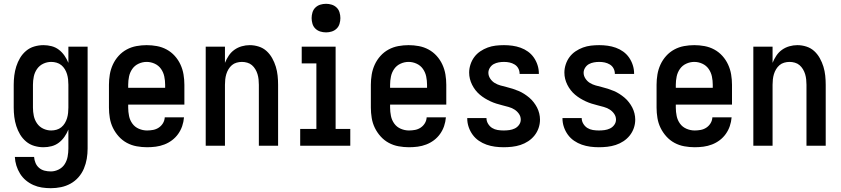

<svg xmlns="http://www.w3.org/2000/svg" viewBox="-20 -765 4415 1008"><path d="M247 223Q223 223 200 219.5Q177 216 155.5 206.5Q134 197 116 182Q98 167 85.5 147Q73 127 66 104.5Q59 82 58 59H159Q160 75 166.5 90.5Q173 106 185.5 116.5Q198 127 214 131Q230 135 247 135Q268 135 288 125Q308 115 319.5 97Q331 79 335 57.5Q339 36 339 15V-85Q331 -65 318.5 -47Q306 -29 289 -16Q272 -3 251 2.5Q230 8 208 8Q184 8 160 1Q136 -6 117 -22Q98 -38 85.5 -59Q73 -80 65.5 -103.5Q58 -127 55 -151.5Q52 -176 52 -200V-320Q52 -344 55 -368.5Q58 -393 65.5 -416.5Q73 -440 85.5 -461Q98 -482 117 -498Q136 -514 160 -521Q184 -528 208 -528Q230 -528 251 -522.5Q272 -517 289 -504Q306 -491 318.5 -473Q331 -455 339 -435V-520H440V15Q440 42 435.5 68.5Q431 95 420.5 120Q410 145 392 165.5Q374 186 350.5 199Q327 212 300.5 217.5Q274 223 247 223ZM249 -80Q263 -80 277 -84Q291 -88 302 -97Q313 -106 320.5 -118.5Q328 -131 332 -144.5Q336 -158 337.5 -172Q339 -186 339 -200V-320Q339 -334 337.5 -348Q336 -362 332 -375.5Q328 -389 320.5 -401.5Q313 -414 302 -423Q291 -432 277 -436Q263 -440 249 -440Q227 -440 207 -430.5Q187 -421 174.5 -403Q162 -385 157.5 -363.5Q153 -342 153 -320V-200Q153 -178 157.5 -156.5Q162 -135 174.5 -117Q187 -99 207 -89.5Q227 -80 249 -80Z M752 8Q725 8 697.5 3Q670 -2 646 -15Q622 -28 603.5 -48.5Q585 -69 573 -93.5Q561 -118 556.5 -145.5Q552 -173 552 -200V-320Q552 -347 556.5 -374Q561 -401 572.5 -426Q584 -451 602.5 -471.5Q621 -492 645 -505Q669 -518 696 -523Q723 -528 750 -528Q777 -528 804 -523Q831 -518 855 -505Q879 -492 897.5 -471.5Q916 -451 927.5 -426Q939 -401 943.5 -374Q948 -347 948 -320V-216H653V-200Q653 -178 657.5 -156Q662 -134 675 -116Q688 -98 709 -89Q730 -80 752 -80Q768 -80 784 -83Q800 -86 813.5 -95Q827 -104 835.5 -118Q844 -132 845 -149H946Q944 -125 936.5 -103Q929 -81 915.5 -62Q902 -43 883.5 -29Q865 -15 843 -6.5Q821 2 798 5Q775 8 752 8ZM847 -304V-320Q847 -342 842.5 -363.5Q838 -385 825.5 -403Q813 -421 792.5 -430.5Q772 -440 750 -440Q728 -440 707.5 -430.5Q687 -421 674.5 -403Q662 -385 657.5 -363.5Q653 -342 653 -320V-304Z M1060 0V-520H1161V-435Q1169 -455 1181 -473Q1193 -491 1210.5 -503.5Q1228 -516 1249 -522Q1270 -528 1291 -528Q1315 -528 1338.5 -520.5Q1362 -513 1379.5 -497Q1397 -481 1409 -459.5Q1421 -438 1428 -415Q1435 -392 1437.5 -368Q1440 -344 1440 -320V0H1339V-320Q1339 -334 1337.5 -348Q1336 -362 1332 -375.5Q1328 -389 1320.5 -401.5Q1313 -414 1302.5 -423Q1292 -432 1278 -436Q1264 -440 1250 -440Q1236 -440 1222 -436Q1208 -432 1197.5 -423Q1187 -414 1179.5 -401.5Q1172 -389 1168 -375.5Q1164 -362 1162.5 -348Q1161 -334 1161 -320V0Z M1556 0V-88H1641V-432H1564V-520H1742V-88H1819V0ZM1692 -595Q1676 -595 1661.5 -599.5Q1647 -604 1636 -614.5Q1625 -625 1620.5 -640Q1616 -655 1616 -670Q1616 -685 1620.5 -700Q1625 -715 1636 -725.5Q1647 -736 1661.5 -740.5Q1676 -745 1692 -745Q1707 -745 1721.5 -740.5Q1736 -736 1747 -725.5Q1758 -715 1762.5 -700Q1767 -685 1767 -670Q1767 -655 1762.5 -640Q1758 -625 1747 -614.5Q1736 -604 1721.5 -599.5Q1707 -595 1692 -595Z M2127 8Q2100 8 2072.5 3Q2045 -2 2021 -15Q1997 -28 1978.5 -48.5Q1960 -69 1948 -93.5Q1936 -118 1931.5 -145.5Q1927 -173 1927 -200V-320Q1927 -347 1931.5 -374Q1936 -401 1947.5 -426Q1959 -451 1977.5 -471.5Q1996 -492 2020 -505Q2044 -518 2071 -523Q2098 -528 2125 -528Q2152 -528 2179 -523Q2206 -518 2230 -505Q2254 -492 2272.5 -471.5Q2291 -451 2302.5 -426Q2314 -401 2318.5 -374Q2323 -347 2323 -320V-216H2028V-200Q2028 -178 2032.5 -156Q2037 -134 2050 -116Q2063 -98 2084 -89Q2105 -80 2127 -80Q2143 -80 2159 -83Q2175 -86 2188.5 -95Q2202 -104 2210.5 -118Q2219 -132 2220 -149H2321Q2319 -125 2311.5 -103Q2304 -81 2290.5 -62Q2277 -43 2258.5 -29Q2240 -15 2218 -6.5Q2196 2 2173 5Q2150 8 2127 8ZM2222 -304V-320Q2222 -342 2217.5 -363.5Q2213 -385 2200.5 -403Q2188 -421 2167.5 -430.5Q2147 -440 2125 -440Q2103 -440 2082.5 -430.5Q2062 -421 2049.5 -403Q2037 -385 2032.5 -363.5Q2028 -342 2028 -320V-304Z M2624 8Q2601 8 2578.5 5Q2556 2 2534.5 -5.5Q2513 -13 2494 -26Q2475 -39 2461.5 -57.5Q2448 -76 2440.5 -98Q2433 -120 2433 -143V-145H2534V-144Q2534 -129 2542.5 -115Q2551 -101 2564 -93Q2577 -85 2592.5 -82.5Q2608 -80 2624 -80Q2639 -80 2654 -82Q2669 -84 2682.5 -90.5Q2696 -97 2705 -109.5Q2714 -122 2714 -137Q2714 -154 2704 -168Q2694 -182 2680 -190.5Q2666 -199 2650 -203.5Q2634 -208 2618 -212Q2602 -216 2586 -221Q2570 -226 2555 -233Q2540 -240 2526 -248.5Q2512 -257 2499 -268Q2486 -279 2476 -292Q2466 -305 2458.5 -320Q2451 -335 2447 -351Q2443 -367 2443 -384Q2443 -405 2450 -426.5Q2457 -448 2470 -465.5Q2483 -483 2501.5 -495.5Q2520 -508 2540.5 -515.5Q2561 -523 2582.5 -525.5Q2604 -528 2626 -528Q2648 -528 2670 -525Q2692 -522 2713 -514.5Q2734 -507 2752 -494Q2770 -481 2782.5 -463Q2795 -445 2802 -423.5Q2809 -402 2809 -380V-377H2708V-378Q2708 -393 2701 -406Q2694 -419 2681.5 -426.5Q2669 -434 2655 -437Q2641 -440 2626 -440Q2612 -440 2598 -437.5Q2584 -435 2572 -428.5Q2560 -422 2552 -409.5Q2544 -397 2544 -383Q2544 -367 2553.5 -352.5Q2563 -338 2577 -329.5Q2591 -321 2607 -316.5Q2623 -312 2639.5 -308Q2656 -304 2671.5 -299Q2687 -294 2702.5 -287.5Q2718 -281 2732 -272Q2746 -263 2758.5 -252.5Q2771 -242 2781.5 -228.5Q2792 -215 2799.5 -200.5Q2807 -186 2811 -169.5Q2815 -153 2815 -137Q2815 -114 2807.5 -92.5Q2800 -71 2786 -53.5Q2772 -36 2753 -23.5Q2734 -11 2712.5 -4Q2691 3 2668.5 5.5Q2646 8 2624 8Z M3124 8Q3101 8 3078.5 5Q3056 2 3034.5 -5.5Q3013 -13 2994 -26Q2975 -39 2961.5 -57.5Q2948 -76 2940.5 -98Q2933 -120 2933 -143V-145H3034V-144Q3034 -129 3042.5 -115Q3051 -101 3064 -93Q3077 -85 3092.5 -82.5Q3108 -80 3124 -80Q3139 -80 3154 -82Q3169 -84 3182.5 -90.5Q3196 -97 3205 -109.5Q3214 -122 3214 -137Q3214 -154 3204 -168Q3194 -182 3180 -190.5Q3166 -199 3150 -203.5Q3134 -208 3118 -212Q3102 -216 3086 -221Q3070 -226 3055 -233Q3040 -240 3026 -248.5Q3012 -257 2999 -268Q2986 -279 2976 -292Q2966 -305 2958.5 -320Q2951 -335 2947 -351Q2943 -367 2943 -384Q2943 -405 2950 -426.5Q2957 -448 2970 -465.5Q2983 -483 3001.5 -495.5Q3020 -508 3040.5 -515.5Q3061 -523 3082.5 -525.5Q3104 -528 3126 -528Q3148 -528 3170 -525Q3192 -522 3213 -514.5Q3234 -507 3252 -494Q3270 -481 3282.5 -463Q3295 -445 3302 -423.5Q3309 -402 3309 -380V-377H3208V-378Q3208 -393 3201 -406Q3194 -419 3181.5 -426.5Q3169 -434 3155 -437Q3141 -440 3126 -440Q3112 -440 3098 -437.5Q3084 -435 3072 -428.5Q3060 -422 3052 -409.5Q3044 -397 3044 -383Q3044 -367 3053.5 -352.5Q3063 -338 3077 -329.5Q3091 -321 3107 -316.5Q3123 -312 3139.5 -308Q3156 -304 3171.5 -299Q3187 -294 3202.5 -287.5Q3218 -281 3232 -272Q3246 -263 3258.5 -252.5Q3271 -242 3281.5 -228.5Q3292 -215 3299.5 -200.5Q3307 -186 3311 -169.5Q3315 -153 3315 -137Q3315 -114 3307.5 -92.5Q3300 -71 3286 -53.5Q3272 -36 3253 -23.5Q3234 -11 3212.5 -4Q3191 3 3168.5 5.5Q3146 8 3124 8Z M3627 8Q3600 8 3572.5 3Q3545 -2 3521 -15Q3497 -28 3478.5 -48.5Q3460 -69 3448 -93.5Q3436 -118 3431.5 -145.5Q3427 -173 3427 -200V-320Q3427 -347 3431.5 -374Q3436 -401 3447.5 -426Q3459 -451 3477.5 -471.5Q3496 -492 3520 -505Q3544 -518 3571 -523Q3598 -528 3625 -528Q3652 -528 3679 -523Q3706 -518 3730 -505Q3754 -492 3772.5 -471.5Q3791 -451 3802.5 -426Q3814 -401 3818.5 -374Q3823 -347 3823 -320V-216H3528V-200Q3528 -178 3532.5 -156Q3537 -134 3550 -116Q3563 -98 3584 -89Q3605 -80 3627 -80Q3643 -80 3659 -83Q3675 -86 3688.5 -95Q3702 -104 3710.5 -118Q3719 -132 3720 -149H3821Q3819 -125 3811.5 -103Q3804 -81 3790.5 -62Q3777 -43 3758.5 -29Q3740 -15 3718 -6.5Q3696 2 3673 5Q3650 8 3627 8ZM3722 -304V-320Q3722 -342 3717.5 -363.5Q3713 -385 3700.5 -403Q3688 -421 3667.5 -430.5Q3647 -440 3625 -440Q3603 -440 3582.5 -430.5Q3562 -421 3549.5 -403Q3537 -385 3532.5 -363.5Q3528 -342 3528 -320V-304Z M3935 0V-520H4036V-435Q4044 -455 4056 -473Q4068 -491 4085.5 -503.5Q4103 -516 4124 -522Q4145 -528 4166 -528Q4190 -528 4213.5 -520.5Q4237 -513 4254.5 -497Q4272 -481 4284 -459.5Q4296 -438 4303 -415Q4310 -392 4312.5 -368Q4315 -344 4315 -320V0H4214V-320Q4214 -334 4212.5 -348Q4211 -362 4207 -375.5Q4203 -389 4195.5 -401.5Q4188 -414 4177.5 -423Q4167 -432 4153 -436Q4139 -440 4125 -440Q4111 -440 4097 -436Q4083 -432 4072.5 -423Q4062 -414 4054.5 -401.5Q4047 -389 4043 -375.5Q4039 -362 4037.5 -348Q4036 -334 4036 -320V0Z"/></svg>

Font: Iosevka Custom Semibold
Style: Regular
Weight: 600
Designer: Belleve Invis
Foundry: Belleve Invis
Version: Version 27.0.2; ttfautohint (v1.8.4)